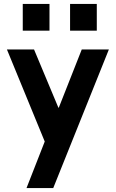

<svg xmlns="http://www.w3.org/2000/svg" viewBox="-20 -750 585 970"><path d="M114 200 206 -35 15 -500H152L275 -206H277L393 -500H530L249 200ZM95 -595V-730H230V-595ZM334 -595V-730H469V-595Z"/></svg>

Font: Quantico
Style: Bold
Weight: 700
Designer: Matt Desmond
Foundry: MADtype
Version: Version 2.002